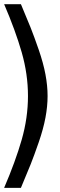

<svg xmlns="http://www.w3.org/2000/svg" viewBox="-20 -779 290 928"><path d="M81.1 128.9H0Q54.7 1.5 85 -104Q115.2 -209.5 115.2 -314.9Q115.2 -420.4 85 -525.9Q54.7 -631.3 0 -758.8H81.1Q112.3 -685.1 128.4 -644.5Q144.5 -604 167 -539.1Q189.5 -474.1 199.7 -419.4Q210 -364.7 210 -314.9Q210 -265.1 199.7 -210.4Q189.5 -155.8 167 -90.8Q144.5 -25.9 128.4 14.6Q112.3 55.2 81.1 128.9Z"/></svg>

Font: Aurulent Sans
Style: Regular
Weight: 400
Version: Version 2007.05.04